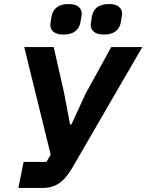

<svg xmlns="http://www.w3.org/2000/svg" viewBox="-20 -931 725 951"><path d="M294 -760Q261 -760 245 -773.5Q229 -787 229 -809Q229 -812 235 -848Q246 -911 320 -911Q353 -911 369 -897.5Q385 -884 385 -862Q385 -859 379 -823Q368 -760 294 -760ZM494 -760Q461 -760 445 -773.5Q429 -787 429 -809Q429 -812 435 -848Q446 -911 520 -911Q553 -911 569 -897.5Q585 -884 585 -862Q585 -859 579 -823Q568 -760 494 -760ZM71 0 97 -129H210L231 -165L100 -698H246L297 -473L327 -315H334L404 -467L531 -698H685L337 -98Q305 -44 271 -22Q237 0 190 0Z"/></svg>

Font: Aneliza
Style: Bold Italic
Weight: 700
Italic angle: -11.31°
Designer: Mike Abbink, Paul van der Laan, Pieter van Rosmalen
Foundry: Bold Monday
Version: Version 3.0